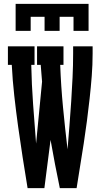

<svg xmlns="http://www.w3.org/2000/svg" viewBox="-20 -975 540 995"><path d="M61 -815V-955H439V-815H361V-888H289V-815H211V-888H139V-815ZM123 0Q110 -79 97.5 -159Q85 -239 74 -318.5Q63 -398 54 -478.5Q45 -559 41 -639H21V-735H159V-639H142Q144 -537 151.5 -435Q159 -333 167 -231L198 -552Q196 -573 194.5 -595Q193 -617 191 -639H172V-735H309V-639H292Q296 -529 306.5 -419.5Q317 -310 330 -201Q335 -263 340 -325Q345 -387 349 -449Q353 -511 356 -573.5Q359 -636 359 -698V-735H460V-698Q460 -640 455.5 -581.5Q451 -523 444.5 -464.5Q438 -406 430.5 -348Q423 -290 414 -232Q405 -174 395.5 -116Q386 -58 377 0H290Q277 -62 265 -124.5Q253 -187 242 -250L210 0Z"/></svg>

Font: Iosevka Curly Slab
Style: Bold
Weight: 700
Monospace: yes
Designer: Belleve Invis
Foundry: Belleve Invis
Version: Version 22.1.2; ttfautohint (v1.8.4)